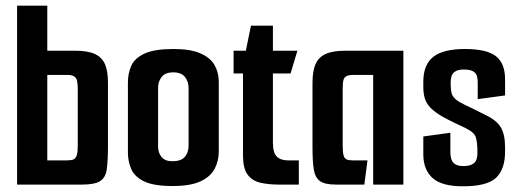

<svg xmlns="http://www.w3.org/2000/svg" viewBox="-20 -648 1823 674"><path d="M40 0V-628H146V-470H243Q289 -470 314 -458Q339 -446 349 -421.5Q359 -397 359 -358V-139Q359 -85 355 -55Q351 -25 332 -12.5Q313 0 267 0ZM146 -85H215Q231 -85 238.5 -88.5Q246 -92 249.5 -103Q253 -114 253 -137V-336Q253 -354 250.5 -364.5Q248 -375 240 -380Q232 -385 216 -385H146Z M586 5Q520 5 486.5 -11Q453 -27 441 -54Q429 -81 429 -113V-358Q429 -391 441 -417.5Q453 -444 487.5 -460Q522 -476 589 -476Q649 -476 684 -460.5Q719 -445 733.5 -419Q748 -393 748 -360V-117Q748 -82 733 -54.5Q718 -27 683 -11Q648 5 586 5ZM585 -82Q616 -82 629 -97.5Q642 -113 642 -136V-340Q642 -361 629.5 -377.5Q617 -394 588 -394Q560 -394 547.5 -378Q535 -362 535 -340V-133Q535 -112 547 -97Q559 -82 585 -82Z M959 0Q921 0 892.5 -7Q864 -14 848.5 -36Q833 -58 833 -102V-390H800V-470H843L861 -558H938V-470H1024L1000 -390H938V-148Q938 -112 951.5 -98.5Q965 -85 991 -85H1029V0Z M1160 0Q1120 0 1103 -12.5Q1086 -25 1081.5 -53.5Q1077 -82 1077 -130V-358Q1077 -397 1087 -421.5Q1097 -446 1122 -458Q1147 -470 1192 -470H1396V0H1290V-385H1220Q1203 -385 1195 -380Q1187 -375 1185 -364.5Q1183 -354 1183 -336V-137Q1183 -114 1186 -103Q1189 -92 1196.5 -88.5Q1204 -85 1218 -85H1270L1259 0Z M1605 6Q1530 6 1498 -23.5Q1466 -53 1466 -106V-169L1561 -182V-111Q1561 -100 1564.5 -89Q1568 -78 1578 -71.5Q1588 -65 1608 -65Q1631 -65 1643.5 -75Q1656 -85 1656 -111Q1656 -148 1650.5 -165.5Q1645 -183 1620 -195Q1612 -200 1600.5 -205Q1589 -210 1577 -216Q1565 -222 1554 -227.5Q1543 -233 1536 -237Q1506 -254 1491 -270Q1476 -286 1471 -303.5Q1466 -321 1466 -342V-361Q1466 -421 1501 -448.5Q1536 -476 1612 -476Q1688 -476 1720.5 -451Q1753 -426 1753 -370V-313L1657 -300V-360Q1657 -385 1645.5 -394.5Q1634 -404 1609 -404Q1589 -404 1578.5 -397.5Q1568 -391 1565 -380.5Q1562 -370 1562 -359Q1562 -328 1567 -316Q1572 -304 1588 -293Q1596 -288 1610 -281Q1624 -274 1643 -265Q1662 -256 1685 -244Q1723 -226 1738 -201Q1753 -176 1753 -131V-116Q1753 -54 1721.5 -24Q1690 6 1605 6Z"/></svg>

Font: Smooch Sans
Style: Bold
Weight: 700
Designer: Robert E. Leuschke
Foundry: Robert E. Leuschke
Version: Version 1.010